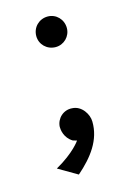

<svg xmlns="http://www.w3.org/2000/svg" viewBox="-72 -345 300 467"><g transform="rotate(-15 77.5 -111.5)"><path d="M95 -230C116 -230 133 -247 133 -268C133 -290 116 -307 95 -307C73 -307 56 -290 56 -268C56 -247 73 -230 95 -230ZM69 84C107 51 135 14 134 -32C134 -50 119 -75 95 -76C73 -78 55 -61 54 -40C54 -33 56 -12 76 0L86 3C86 3 69 29 21 56Z"/></g></svg>

Font: Advent Pro
Style: Medium
Weight: 500
Designer: Andreas Kalpakidis
Foundry: Andreas Kalpakidis
Version: Version 2.002 2008